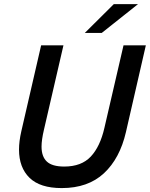

<svg xmlns="http://www.w3.org/2000/svg" viewBox="-20 -912 735 941"><path d="M73.2 -178.7Q73.2 -219.7 84.5 -268.6L181.6 -689.9H291L195.3 -275.9Q183.6 -226.1 183.6 -193.4Q183.6 -144.5 209.7 -120.1Q235.8 -95.7 294.9 -95.7Q378.9 -95.7 424.8 -144.5Q470.7 -193.4 491.7 -285.2L585.4 -689.9H694.8L597.2 -264.6Q567.4 -135.3 489.3 -62.7Q411.1 9.8 282.7 9.8Q176.3 9.8 124.8 -40.5Q73.2 -90.8 73.2 -178.7ZM395.5 -750.5 537.6 -891.6H656.2L478.5 -750.5Z"/></svg>

Font: Acari Sans SemiBold
Style: Italic
Weight: 600
Italic angle: -13°
Designer: Alfredo Marco Pradil and Stefan Peev
Foundry: Hanken Design Co.
Version: Version 1.045;January 11, 2019;FontCreator 11.5.0.2425 64-bi